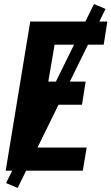

<svg xmlns="http://www.w3.org/2000/svg" viewBox="-20 -841 549 946"><path d="M8 0 129 -735H509L491 -621H249L218 -439H402L384 -325H200L165 -114H407L388 0ZM67 85 10 61 443 -821 500 -797Z"/></svg>

Font: Iosevka Heavy
Style: Italic
Weight: 900
Italic angle: -9°
Monospace: yes
Designer: Belleve Invis
Foundry: Belleve Invis
Version: Version 32.5.0; ttfautohint (v1.8.4)